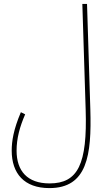

<svg xmlns="http://www.w3.org/2000/svg" viewBox="-20 -734 559 984"><path d="M40 38C40 155 104 230 233 230C427 230 450 62 443 -173L426 -714H402L419 -173C428 107 380 206 234 206C120 206 65 142 65 38C65 -24 81 -84 109 -148L87 -159C49 -70 40 -10 40 38Z"/></svg>

Font: Noto Sans Arabic ExtCond Thin
Style: Regular
Weight: 100
Width: 2
Designer: Monotype Design Team, Nadine Chahine, Nizar Qandah and Khaled Hosny
Foundry: Monotype Imaging Inc.
Version: Version 2.012